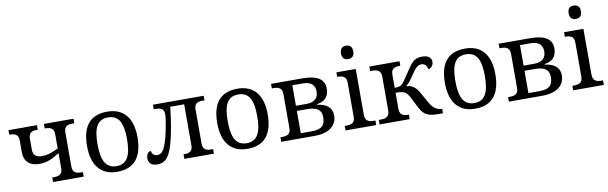

<svg xmlns="http://www.w3.org/2000/svg" viewBox="-49 -1250 5541 1750"><g transform="rotate(-10 2722.0 -375.0)"><path d="M333 0H617V-42H604C560 -42 522 -50 522 -109V-427C522 -486 560 -494 604 -494H617V-536H343V-494H346C390 -494 428 -485 428 -426V-294C365 -263 325 -250 274 -250C221 -250 194 -276 194 -322V-427C194 -486 232 -494 276 -494H279V-536H15V-494H18C62 -494 100 -485 100 -426V-312C100 -234 150 -184 239 -184C315 -184 364 -211 428 -251V-109C428 -50 390 -42 346 -42H333Z M927 10C1081 10 1162 -81 1162 -269C1162 -456 1074 -546 930 -546C775 -546 695 -456 695 -269C695 -81 783 10 927 10ZM929 -42C829 -42 792 -120 792 -269C792 -418 828 -493 928 -493C1028 -493 1065 -418 1065 -269C1065 -120 1029 -42 929 -42Z M1297 7C1372 7 1409 -33 1445 -155C1471 -244 1491 -367 1504 -490H1633V-109C1633 -50 1595 -42 1551 -42H1548V0H1822V-42H1809C1765 -42 1727 -50 1727 -109V-427C1727 -486 1765 -494 1809 -494H1822V-536H1352V-494H1365C1409 -494 1447 -485 1447 -432C1447 -382 1425 -273 1410 -218C1376 -92 1347 -77 1310 -77C1277 -77 1261 -106 1261 -124C1234 -124 1217 -97 1217 -63C1217 -19 1244 7 1297 7Z M2132 10C2286 10 2367 -81 2367 -269C2367 -456 2279 -546 2135 -546C1980 -546 1900 -456 1900 -269C1900 -81 1988 10 2132 10ZM2134 -42C2034 -42 1997 -120 1997 -269C1997 -418 2033 -493 2133 -493C2233 -493 2270 -418 2270 -269C2270 -120 2234 -42 2134 -42Z M2445 0H2755C2895 0 2962 -65 2962 -153C2962 -228 2909 -265 2825 -276V-281C2893 -290 2938 -327 2938 -407C2938 -490 2876 -536 2736 -536H2445V-494H2458C2502 -494 2540 -485 2540 -426V-109C2540 -50 2502 -42 2458 -42H2445ZM2634 -300V-490H2731C2813 -490 2842 -449 2842 -397C2842 -340 2812 -300 2731 -300ZM2634 -46V-252H2730C2814 -252 2861 -226 2861 -156C2861 -77 2825 -46 2736 -46Z M3178 -636C3209 -636 3235 -652 3235 -698C3235 -745 3209 -760 3178 -760C3146 -760 3121 -745 3121 -698C3121 -652 3146 -636 3178 -636ZM3040 0H3324V-42H3311C3266 -42 3229 -51 3229 -114V-536H3050V-494H3053C3097 -494 3135 -485 3135 -426V-109C3135 -50 3097 -42 3053 -42H3040Z M3355 0H3634V-42H3631C3587 -42 3549 -50 3549 -109V-259C3625 -259 3648 -249 3678 -191L3727 -94C3767 -17 3805 0 3907 0H3942V-42H3939C3894 -42 3858 -66 3827 -122L3775 -214C3745 -269 3715 -298 3653 -301C3679 -319 3698 -345 3734 -398C3768 -449 3792 -474 3825 -474C3858 -474 3876 -448 3881 -418C3906 -423 3929 -444 3929 -481C3929 -517 3899 -542 3843 -542C3766 -542 3739 -498 3693 -428C3659 -377 3637 -342 3620 -326C3604 -311 3588 -305 3549 -305V-431C3549 -486 3588 -494 3631 -494H3634V-536H3355V-494H3373C3417 -494 3455 -485 3455 -426V-114C3455 -51 3418 -42 3373 -42H3355Z M4239 10C4393 10 4474 -81 4474 -269C4474 -456 4386 -546 4242 -546C4087 -546 4007 -456 4007 -269C4007 -81 4095 10 4239 10ZM4241 -42C4141 -42 4104 -120 4104 -269C4104 -418 4140 -493 4240 -493C4340 -493 4377 -418 4377 -269C4377 -120 4341 -42 4241 -42Z M4552 0H4862C5002 0 5069 -65 5069 -153C5069 -228 5016 -265 4932 -276V-281C5000 -290 5045 -327 5045 -407C5045 -490 4983 -536 4843 -536H4552V-494H4565C4609 -494 4647 -485 4647 -426V-109C4647 -50 4609 -42 4565 -42H4552ZM4741 -300V-490H4838C4920 -490 4949 -449 4949 -397C4949 -340 4919 -300 4838 -300ZM4741 -46V-252H4837C4921 -252 4968 -226 4968 -156C4968 -77 4932 -46 4843 -46Z M5285 -636C5316 -636 5342 -652 5342 -698C5342 -745 5316 -760 5285 -760C5253 -760 5228 -745 5228 -698C5228 -652 5253 -636 5285 -636ZM5147 0H5431V-42H5418C5373 -42 5336 -51 5336 -114V-536H5157V-494H5160C5204 -494 5242 -485 5242 -426V-109C5242 -50 5204 -42 5160 -42H5147Z"/></g></svg>

Font: Noto Serif Thai
Style: Regular
Weight: 400
Designer: Monotype Design Team
Foundry: Monotype Imaging Inc.
Version: Version 1.901